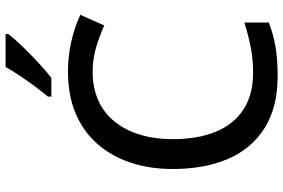

<svg xmlns="http://www.w3.org/2000/svg" viewBox="-180 -802 992 672"><g transform="rotate(-90 316.0 -466.0)"><path d="M400.4 -637.7Q345.2 -637.7 301.5 -618.4Q257.8 -599.1 227.5 -562.3Q197.3 -525.4 181.2 -473.6Q165 -421.9 165 -356.9Q165 -270.5 190.7 -207.5Q216.3 -144.5 268.1 -110.4Q319.8 -76.2 398.4 -76.2Q445.3 -76.2 488 -84.7Q530.8 -93.3 573.2 -106.9V-21Q532.2 -5.4 488.5 2.2Q444.8 9.8 386.2 9.8Q276.9 9.8 204.3 -35.6Q131.8 -81.1 96.2 -163.3Q60.5 -245.6 60.5 -357.4Q60.5 -438.5 83 -505.6Q105.5 -572.8 148.9 -621.8Q192.4 -670.9 255.6 -697.5Q318.8 -724.1 401.4 -724.1Q455.1 -724.1 506.1 -712.6Q557.1 -701.2 600.1 -680.7L563 -597.2Q527.3 -613.3 486.6 -625.5Q445.8 -637.7 400.4 -637.7ZM532.7 -942.4V-932.6Q522 -918.5 503.7 -898.7Q485.4 -878.9 463.4 -857.2Q441.4 -835.4 419.4 -815.9Q397.5 -796.4 379.4 -782.2H314V-794.4Q329.6 -813 348.9 -838.9Q368.2 -864.7 386.7 -892.3Q405.3 -919.9 417.5 -942.4Z"/></g></svg>

Font: Open Sans Medium
Style: Regular
Weight: 500
Designer: Monotype Design Team
Foundry: Monotype Imaging Inc.
Version: Version 3.000